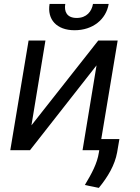

<svg xmlns="http://www.w3.org/2000/svg" viewBox="-20 -747 695 955"><path d="M136.4 -123.6 206 -545.5H122.2L31.2 0H129.3L460.2 -421.9L390.6 0H473.7L471.6 12.8C463.1 66.8 436.1 116.5 402 173.3L471.6 187.5C517 132.1 551.1 73.9 562.5 11.4L573.9 -55.4H483.7L565.3 -545.5H468.8ZM226.6 -727.3C213.8 -650.6 261.4 -596.6 350.9 -596.6C441.8 -596.6 507.8 -650.6 520.6 -727.3H442.5C436.1 -690.3 411.2 -657.7 361.5 -657.7C311.8 -657.7 298.3 -690.3 304.7 -727.3Z"/></svg>

Font: Magic Ui Pro
Style: Italic
Weight: 400
Italic angle: -9.39999°
Designer: Stefan Endress, Andreas Faust
Version: Version 1.000;FEAKit 1.0